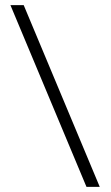

<svg xmlns="http://www.w3.org/2000/svg" viewBox="-20 -725 429 745"><path d="M367 0H315.5L20.5 -705H72Z"/></svg>

Font: Newsreader 60pt ExtraBold
Style: Regular
Weight: 800
Designer: Hugues Gentile
Foundry: Production Type
Version: Version 1.003